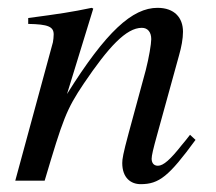

<svg xmlns="http://www.w3.org/2000/svg" viewBox="-20 -461 551 490"><path d="M465 -117C458 -108 451 -99 444 -91C415 -54 397 -38 383 -38C371 -38 367 -47 367 -56C367 -64 371 -81 381 -117L437 -320C443 -341 447 -362 447 -380C447 -416 425 -441 382 -441C318 -441 251 -381 151 -221L218 -439L214 -441C161 -430 134 -426 52 -415V-400C103 -399 117 -393 117 -373C117 -367 116 -358 115 -353L19 0H94C141 -158 149 -181 194 -248C257 -341 302 -390 342 -390C357 -390 366 -379 366 -361C366 -349 360 -313 352 -282L308 -120C294 -68 292 -55 292 -45C292 -7 314 9 339 9C386 9 411 -11 479 -104Z"/></svg>

Font: XITS
Style: Italic
Weight: 400
Italic angle: -16.33°
Designer: MicroPress Inc., with final additions and corrections provided by Coen Hoffman, Elsevier (retired)
Version: Version 1.302